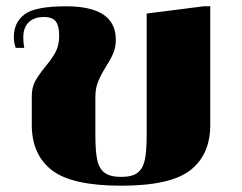

<svg xmlns="http://www.w3.org/2000/svg" viewBox="-20 -578 770 610"><path d="M81 -181V-272Q81 -300 91.5 -319.5Q102 -339 123 -365Q145 -391 156.5 -412.5Q168 -434 168 -465Q168 -495 157.5 -509.5Q147 -524 120 -524Q89 -524 71.5 -507.5Q54 -491 54 -459Q54 -441 57 -426H30Q24 -441 24 -461Q24 -506 57.5 -532Q91 -558 190 -558Q348 -558 348 -452Q348 -429 340.5 -410.5Q333 -392 317 -367Q301 -341 292 -319.5Q283 -298 283 -270V-148Q283 -97 289 -69.5Q295 -42 312.5 -29Q330 -16 365 -16Q400 -16 417 -29Q434 -42 440 -69.5Q446 -97 446 -148V-535L627 -558H648V-181Q648 -87 585 -37.5Q522 12 365 12Q208 12 144.5 -37.5Q81 -87 81 -181Z"/></svg>

Font: Chonburi
Style: Regular
Weight: 400
Designer: Thanarat Vachiruckul and Stawix Ruecha
Foundry: Cadson Demak & Katatrad
Version: Version 1.000